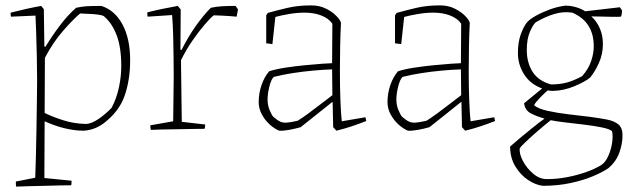

<svg xmlns="http://www.w3.org/2000/svg" viewBox="-20 -479 2364 714"><path d="M40 215Q39 211 39 206Q39 201 39 196L111 182Q112 149 113.5 103.5Q115 58 115.5 8Q116 -42 117 -90Q118 -138 118 -175Q118 -217 117 -266Q116 -315 114.5 -357Q113 -399 112 -421L21 -417Q20 -420 19.5 -424.5Q19 -429 20 -432Q47 -439 76 -445.5Q105 -452 133 -457L143 -445L145 -306L149 -305Q172 -343 201.5 -382.5Q231 -422 263 -450Q281 -454 298.5 -455.5Q316 -457 357 -457Q407 -441 435.5 -388Q464 -335 464 -255Q464 -182 443.5 -123Q423 -64 365 -20Q344 -5 324 1Q304 7 289 7Q259 7 222.5 -1.5Q186 -10 146 -28L145 183L246 193Q246 196 246 200.5Q246 205 245 210Q232 210 204.5 210.5Q177 211 144.5 212Q112 213 83.5 213.5Q55 214 40 215ZM300 -18Q321 -19 347 -37Q373 -55 395 -78Q414 -114 422.5 -155Q431 -196 431 -233Q431 -302 414 -347.5Q397 -393 366 -419Q359 -423 342.5 -425Q326 -427 307.5 -427.5Q289 -428 278 -429Q254 -409 216 -366Q178 -323 147 -264L146 -59Q174 -45 214.5 -32Q255 -19 300 -18Z M541 4Q539 -2 539 -13L624 -28Q624 -69 625 -111Q626 -153 626 -194Q626 -224 625.5 -264Q625 -304 624 -345.5Q623 -387 620 -423L529 -417Q527 -426 528 -433Q555 -440 584 -446Q613 -452 641 -457L652 -444L651 -294L655 -293Q680 -343 708.5 -383Q737 -423 764 -450Q782 -454 802.5 -455.5Q823 -457 856 -457L865 -444L862 -428L860 -417Q853 -418 837 -419Q821 -420 803.5 -421Q786 -422 775 -422Q763 -413 741.5 -388Q720 -363 696 -328.5Q672 -294 653 -255L656 -26L743 -16Q743 -7 741 0Q728 0 701 0.5Q674 1 642.5 1.5Q611 2 583.5 2.5Q556 3 541 4Z M1098 -6Q1077 0 1055 4Q1033 8 1018 7Q1001 0 983.5 -15.5Q966 -31 954 -53Q942 -75 942 -99Q942 -132 952.5 -162.5Q963 -193 981 -214Q1006 -222 1042 -227.5Q1078 -233 1114.5 -236.5Q1151 -240 1178.5 -242Q1206 -244 1215 -244L1216 -391Q1202 -411 1174.5 -421.5Q1147 -432 1113 -432Q1085 -432 1055.5 -427Q1026 -422 1004 -416L993 -315L970 -318V-422L976 -431Q1008 -440 1048 -449.5Q1088 -459 1137 -459Q1168 -459 1192 -447Q1216 -435 1231 -419.5Q1246 -404 1248 -394Q1246 -357 1245 -308Q1244 -259 1244 -215Q1244 -155 1246 -104Q1248 -53 1251 -28L1339 -43L1342 -29Q1317 -19 1288.5 -9.5Q1260 0 1231 7L1219 -6L1217 -98L1216 -100Q1185 -75 1151.5 -48.5Q1118 -22 1098 -6ZM996 -45Q1011 -32 1021.5 -27Q1032 -22 1046.5 -23Q1061 -24 1087 -30Q1102 -39 1126.5 -57Q1151 -75 1175.5 -94Q1200 -113 1216 -125L1215 -221Q1183 -220 1144.5 -216.5Q1106 -213 1067.5 -207Q1029 -201 998 -193Q988 -183 981.5 -156.5Q975 -130 975 -109Q975 -88 982.5 -70Q990 -52 996 -45Z M1577 -6Q1556 0 1534 4Q1512 8 1497 7Q1480 0 1462.5 -15.5Q1445 -31 1433 -53Q1421 -75 1421 -99Q1421 -132 1431.5 -162.5Q1442 -193 1460 -214Q1485 -222 1521 -227.5Q1557 -233 1593.5 -236.5Q1630 -240 1657.5 -242Q1685 -244 1694 -244L1695 -391Q1681 -411 1653.5 -421.5Q1626 -432 1592 -432Q1564 -432 1534.5 -427Q1505 -422 1483 -416L1472 -315L1449 -318V-422L1455 -431Q1487 -440 1527 -449.5Q1567 -459 1616 -459Q1647 -459 1671 -447Q1695 -435 1710 -419.5Q1725 -404 1727 -394Q1725 -357 1724 -308Q1723 -259 1723 -215Q1723 -155 1725 -104Q1727 -53 1730 -28L1818 -43L1821 -29Q1796 -19 1767.5 -9.5Q1739 0 1710 7L1698 -6L1696 -98L1695 -100Q1664 -75 1630.5 -48.5Q1597 -22 1577 -6ZM1475 -45Q1490 -32 1500.5 -27Q1511 -22 1525.5 -23Q1540 -24 1566 -30Q1581 -39 1605.5 -57Q1630 -75 1654.5 -94Q1679 -113 1695 -125L1694 -221Q1662 -220 1623.5 -216.5Q1585 -213 1546.5 -207Q1508 -201 1477 -193Q1467 -183 1460.5 -156.5Q1454 -130 1454 -109Q1454 -88 1461.5 -70Q1469 -52 1475 -45Z M1999 212Q1972 209 1944 190.5Q1916 172 1896.5 140Q1877 108 1877 66Q1888 56 1910 37.5Q1932 19 1957.5 -1.5Q1983 -22 2005 -38Q1976 -46 1954 -57.5Q1932 -69 1929 -95L1996 -150Q1952 -166 1929 -202.5Q1906 -239 1906 -282Q1906 -321 1916 -349.5Q1926 -378 1939 -395Q1949 -407 1972 -420Q1995 -433 2023.5 -443.5Q2052 -454 2082 -458Q2102 -458 2123 -452Q2143 -446 2156 -437L2285 -452L2293 -441Q2293 -437 2292.5 -430Q2292 -423 2289 -417Q2278 -416 2256.5 -416.5Q2235 -417 2212.5 -417.5Q2190 -418 2179 -418L2183 -414L2189 -408Q2204 -391 2213 -367.5Q2222 -344 2222 -315Q2222 -278 2207.5 -245.5Q2193 -213 2175 -191Q2156 -175 2116.5 -158.5Q2077 -142 2037 -141Q2030 -141 2025.5 -141.5Q2021 -142 2017 -143Q2005 -133 1988.5 -116Q1972 -99 1966 -88Q1980 -75 2015.5 -67Q2051 -59 2093.5 -54Q2136 -49 2170 -45Q2209 -40 2237 -34.5Q2265 -29 2280 -16Q2295 -3 2295 24Q2295 56 2283 89Q2271 122 2243 146Q2223 160 2187 175.5Q2151 191 2102.5 201.5Q2054 212 1999 212ZM2029 -165Q2063 -165 2089.5 -172.5Q2116 -180 2145 -196Q2168 -222 2178 -251Q2188 -280 2188 -307Q2188 -398 2108 -432Q2075 -437 2041.5 -427Q2008 -417 1972 -396Q1962 -387 1950.5 -360.5Q1939 -334 1939 -293Q1939 -246 1960.5 -212Q1982 -178 2029 -165ZM2016 187Q2052 187 2090.5 179.5Q2129 172 2162 160Q2195 148 2217 134Q2232 124 2242.5 100Q2253 76 2256.5 50.5Q2260 25 2256 9Q2248 1 2219 -5Q2190 -11 2152 -15.5Q2114 -20 2080 -24Q2046 -28 2028 -32Q2003 -12 1977 10.5Q1951 33 1933 50.5Q1915 68 1913 72Q1910 92 1924.5 119.5Q1939 147 1963.5 167.5Q1988 188 2016 187Z"/></svg>

Font: Labrada ExtraLight
Style: Regular
Weight: 200
Designer: Mercedes Jáuregui
Foundry: Omnibus-Type Team
Version: Version 1.000; ttfautohint (v1.8.4.7-5d5b)